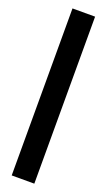

<svg xmlns="http://www.w3.org/2000/svg" viewBox="-143 -740 427 766"><g transform="rotate(20 71.0 -356.5)"><path d="M118 -711V-2H22V-711Z"/></g></svg>

Font: Fundamental  Brigade Condensed
Style: Regular
Weight: 400
Width: 3
Designer: Peter Wiegel, original typeface by Carl Albert Fahrenwaldt 1901
Foundry: Peter Wiegel
Version: Version 0.000 2012 initial release